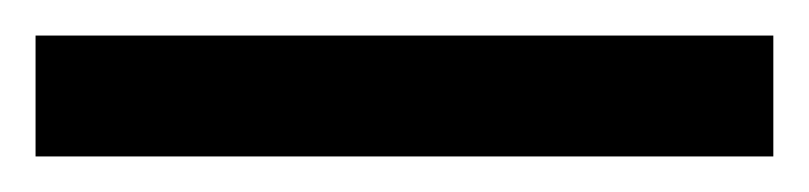

<svg xmlns="http://www.w3.org/2000/svg" viewBox="-22 70 455 108"><path d="M-2 90H413V158H-2Z"/></svg>

Font: ltelugu25
Style: Book
Weight: 400
Designer: Jelle Bosma - Monotype Design Team
Foundry: Monotype Imaging Inc.
Version: Version 2.003